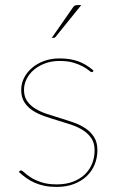

<svg xmlns="http://www.w3.org/2000/svg" viewBox="-20 -728 458 756"><path d="M54 0ZM346.5 -447Q345 -444 341.5 -444Q337.5 -444 329.8 -450.8Q322 -457.5 307.2 -465.8Q292.5 -474 270 -481Q247.5 -488 214.5 -488Q183.5 -488 157.8 -478.5Q132 -469 113.5 -453.2Q95 -437.5 84.8 -417Q74.5 -396.5 74.5 -374Q74.5 -347.5 87 -329.8Q99.5 -312 119.8 -299.8Q140 -287.5 166 -279Q192 -270.5 219 -262.2Q246 -254 272 -244.8Q298 -235.5 318.2 -221.5Q338.5 -207.5 351 -187.2Q363.5 -167 363.5 -137Q363.5 -107 352.8 -80.5Q342 -54 321.5 -34.5Q301 -15 271.2 -3.5Q241.5 8 203.5 8Q177 8 156 3.8Q135 -0.5 117.5 -8Q100 -15.5 84.5 -26.5Q69 -37.5 54 -51L57 -54Q58.5 -55.5 59.5 -56.2Q60.5 -57 63 -57Q67 -57 76 -48.5Q85 -40 101.2 -29.5Q117.5 -19 142.5 -10.5Q167.5 -2 203.5 -2Q239.5 -2 267.2 -12.5Q295 -23 314 -41.2Q333 -59.5 342.8 -83.8Q352.5 -108 352.5 -136Q352.5 -164.5 340 -183.2Q327.5 -202 307.2 -215Q287 -228 261 -236.8Q235 -245.5 208 -253.5Q181 -261.5 155 -270.5Q129 -279.5 108.8 -292.8Q88.5 -306 76 -325.5Q63.5 -345 63.5 -374Q63.5 -398.5 74.5 -420.8Q85.5 -443 105.5 -460.2Q125.5 -477.5 153.2 -487.8Q181 -498 214.5 -498Q256 -498 287.5 -486.8Q319 -475.5 348.5 -450ZM300 -708 199 -583Q196.5 -579 191 -579H184L266 -697Q270.5 -704 274.5 -706Q278.5 -708 287 -708Z"/></svg>

Font: Lato Hairline
Style: Regular
Weight: 100
Designer: Lukasz Dziedzic
Foundry: tyPoland Lukasz Dziedzic
Version: Version 2.007; 2014-02-27